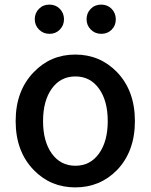

<svg xmlns="http://www.w3.org/2000/svg" viewBox="-20 -801 654 834"><path d="M127 -62Q48 -143 48 -275Q48 -407 127 -488Q200 -564 307 -564Q414 -564 488 -488Q566 -407 566 -275Q566 -143 488 -62Q414 13 307 13Q200 13 127 -62ZM205 -134Q243 -81 307.5 -81Q372 -81 410 -134Q448 -187 448 -275Q448 -363 410 -416Q372 -469 307.5 -469Q243 -469 205 -416Q167 -363 167 -275Q167 -187 205 -134ZM195 -654Q168 -654 149.5 -672.5Q131 -691 131 -717.5Q131 -744 149 -762.5Q167 -781 194.5 -781Q222 -781 240 -762.5Q258 -744 258 -717.5Q258 -691 240 -672.5Q222 -654 195 -654ZM420 -654Q393 -654 374.5 -672.5Q356 -691 356 -717.5Q356 -744 374 -762.5Q392 -781 419.5 -781Q447 -781 465 -762.5Q483 -744 483 -717Q483 -690 465 -672Q447 -654 420 -654Z"/></svg>

Font: Resource Han Rounded JP Medium
Style: Regular
Weight: 500
Designer: Cyano Hao (round all glyphs); Ryoko NISHIZUKA 西塚涼子 (kana, bopomofo & ideographs); Paul D. Hunt (Latin, Greek & Cyrillic)
Foundry: Cyano Hao
Version: 0.990